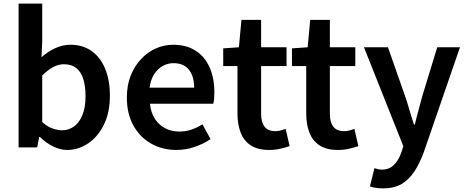

<svg xmlns="http://www.w3.org/2000/svg" viewBox="-20 -817 2582 1064"><path d="M352 14Q315 14 275.5 -5Q236 -24 201 -58H197L186 0H83V-797H214V-591L210 -500Q245 -531 286 -550Q327 -569 370 -569Q439 -569 488 -534Q537 -499 563 -435.5Q589 -372 589 -287Q589 -192 555 -124.5Q521 -57 467 -21.5Q413 14 352 14ZM324 -95Q361 -95 390.5 -116.5Q420 -138 437 -180Q454 -222 454 -284Q454 -340 441.5 -379.5Q429 -419 403 -440Q377 -461 334 -461Q304 -461 275 -445.5Q246 -430 214 -399V-141Q242 -115 271.5 -105Q301 -95 324 -95Z M957 14Q880 14 818 -21Q756 -56 719.5 -121Q683 -186 683 -277Q683 -345 704.5 -398.5Q726 -452 762.5 -490.5Q799 -529 844.5 -549Q890 -569 939 -569Q1014 -569 1065 -535.5Q1116 -502 1142 -442.5Q1168 -383 1168 -305Q1168 -286 1166.5 -269.5Q1165 -253 1162 -242H811Q816 -193 838 -159Q860 -125 894.5 -106.5Q929 -88 974 -88Q1009 -88 1040 -98.5Q1071 -109 1102 -128L1147 -46Q1108 -20 1059 -3Q1010 14 957 14ZM809 -331H1056Q1056 -394 1027 -430.5Q998 -467 941 -467Q910 -467 882 -451.5Q854 -436 834.5 -406Q815 -376 809 -331Z M1472 14Q1408 14 1369.5 -11.5Q1331 -37 1313.5 -82.5Q1296 -128 1296 -188V-451H1217V-549L1304 -555L1318 -707H1427V-555H1568V-451H1427V-187Q1427 -139 1446.5 -114.5Q1466 -90 1506 -90Q1520 -90 1535.5 -94Q1551 -98 1563 -103L1585 -7Q1563 0 1534.5 7Q1506 14 1472 14Z M1853 14Q1789 14 1750.5 -11.5Q1712 -37 1694.5 -82.5Q1677 -128 1677 -188V-451H1598V-549L1685 -555L1699 -707H1808V-555H1949V-451H1808V-187Q1808 -139 1827.5 -114.5Q1847 -90 1887 -90Q1901 -90 1916.5 -94Q1932 -98 1944 -103L1966 -7Q1944 0 1915.5 7Q1887 14 1853 14Z M2103 227Q2080 227 2062.5 224Q2045 221 2030 216L2055 115Q2063 117 2073.5 120Q2084 123 2095 123Q2138 123 2164 96Q2190 69 2204 28L2215 -7L1997 -555H2130L2225 -284Q2238 -246 2249.5 -206Q2261 -166 2274 -127H2279Q2288 -166 2299 -205.5Q2310 -245 2320 -284L2403 -555H2529L2329 25Q2306 88 2276.5 133Q2247 178 2205.5 202.5Q2164 227 2103 227Z"/></svg>

Font: Noto Sans JP Thin SemiBold
Style: Regular
Weight: 600
Version: Version 2.004-H2;hotconv 1.0.118;makeotfexe 2.5.65603